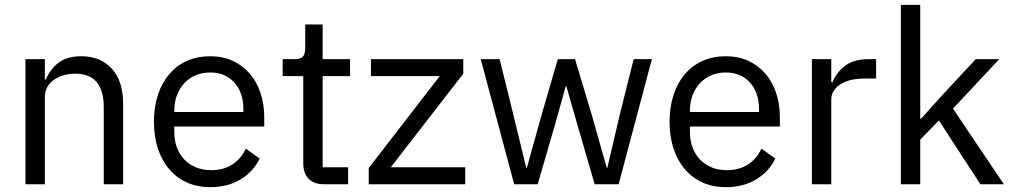

<svg xmlns="http://www.w3.org/2000/svg" viewBox="-20 -760 4178 792"><path d="M85 0V-516H165V-432H169Q188 -476 222.5 -502Q257 -528 315 -528Q395 -528 441.5 -476.5Q488 -425 488 -331V0H408V-317Q408 -456 291 -456Q267 -456 244.5 -450Q222 -444 204 -432Q186 -420 175.5 -401.5Q165 -383 165 -358V0Z M847 12Q794 12 751.5 -7Q709 -26 678.5 -61.5Q648 -97 631.5 -146.5Q615 -196 615 -258Q615 -319 631.5 -369Q648 -419 678.5 -454.5Q709 -490 751.5 -509Q794 -528 847 -528Q899 -528 940 -509Q981 -490 1010 -456.5Q1039 -423 1054.5 -377Q1070 -331 1070 -276V-238H699V-214Q699 -181 709.5 -152.5Q720 -124 739.5 -103Q759 -82 787.5 -70Q816 -58 852 -58Q901 -58 937.5 -81Q974 -104 994 -147L1051 -106Q1026 -53 973 -20.5Q920 12 847 12ZM847 -461Q814 -461 787 -449.5Q760 -438 740.5 -417Q721 -396 710 -367.5Q699 -339 699 -305V-298H984V-309Q984 -378 946.5 -419.5Q909 -461 847 -461Z M1316 0Q1274 0 1252.5 -23.5Q1231 -47 1231 -85V-446H1146V-516H1194Q1220 -516 1229.5 -526.5Q1239 -537 1239 -563V-659H1311V-516H1424V-446H1311V-70H1416V0Z M1501 0V-67L1794 -446H1510V-516H1891V-456L1592 -70H1899V0Z M1963 -516H2041L2096 -293L2151 -67H2153L2216 -293L2281 -516H2352L2419 -293L2483 -67H2485L2538 -293L2594 -516H2669L2532 0H2433L2361 -248L2316 -405H2314L2270 -248L2198 0H2101Z M2974 12Q2921 12 2878.5 -7Q2836 -26 2805.5 -61.5Q2775 -97 2758.5 -146.5Q2742 -196 2742 -258Q2742 -319 2758.5 -369Q2775 -419 2805.5 -454.5Q2836 -490 2878.5 -509Q2921 -528 2974 -528Q3026 -528 3067 -509Q3108 -490 3137 -456.5Q3166 -423 3181.5 -377Q3197 -331 3197 -276V-238H2826V-214Q2826 -181 2836.5 -152.5Q2847 -124 2866.5 -103Q2886 -82 2914.5 -70Q2943 -58 2979 -58Q3028 -58 3064.5 -81Q3101 -104 3121 -147L3178 -106Q3153 -53 3100 -20.5Q3047 12 2974 12ZM2974 -461Q2941 -461 2914 -449.5Q2887 -438 2867.5 -417Q2848 -396 2837 -367.5Q2826 -339 2826 -305V-298H3111V-309Q3111 -378 3073.5 -419.5Q3036 -461 2974 -461Z M3329 0V-516H3409V-421H3414Q3428 -458 3464 -487Q3500 -516 3563 -516H3594V-436H3547Q3482 -436 3445.5 -411.5Q3409 -387 3409 -350V0Z M3696 -740H3776V-271H3780L3859 -359L4005 -516H4102L3911 -312L4121 0H4024L3853 -263L3776 -184V0H3696Z"/></svg>

Font: IBM Plex Sans Thai Looped
Style: Regular
Weight: 400
Designer: Mike Abbink, Paul van der Laan, Pieter van Rosmalen, Ben Mitchell, Mark Frömberg
Foundry: Bold Monday
Version: Version 1.1